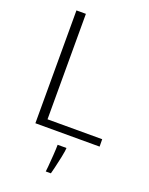

<svg xmlns="http://www.w3.org/2000/svg" viewBox="-173 -799 884 1136"><g transform="rotate(20 269.0 -231.0)"><path d="M264.2 215.3 260.7 247.1H293Q297.4 228 303.2 207Q309.1 182.6 319.3 135.3Q329.1 86.4 328.6 74.7H272.9Q272.9 97.7 270 140.6Q267.1 183.6 264.2 215.3ZM165 -710.4H105.5V0H509.8L509.3 -46.4H165Z"/></g></svg>

Font: My Font
Style: ExtraLight
Weight: 500
Designer: Vernon Adams
Foundry: newtypography
Version: Version 0.001